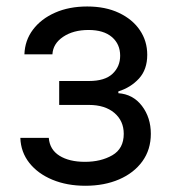

<svg xmlns="http://www.w3.org/2000/svg" viewBox="-20 -573 536 604"><path d="M44 -139.2H133.5Q136.4 -102.3 167.1 -83.1Q197.8 -63.9 247.2 -63.9Q297.6 -63.9 333.5 -84.7Q369.3 -105.5 369.3 -152Q369.3 -192.8 339.7 -217.9Q310 -242.9 259.9 -242.9H166.2V-318.2H259.9Q310 -318.2 334 -340.9Q358 -363.6 358 -397.7Q358 -434.3 332 -456.5Q306.1 -478.7 258.5 -478.7Q210.6 -478.7 178.6 -457.2Q146.7 -435.7 144.9 -402H56.8Q58.2 -446 83.8 -479.9Q109.4 -513.8 153.4 -533.2Q197.4 -552.6 254.3 -552.6Q311.8 -552.6 354.2 -532.5Q396.7 -512.4 419.9 -478.2Q443.2 -443.9 443.2 -400.6Q443.2 -354.4 417.3 -326Q391.3 -297.6 352.3 -285.5V-279.8Q398.4 -276.6 426.5 -239.9Q454.5 -203.1 454.5 -152Q454.5 -102.3 427.9 -65.5Q401.3 -28.8 354.8 -8.7Q308.2 11.4 248.6 11.4Q190.7 11.4 144.9 -7.6Q99.1 -26.6 72.3 -60.5Q45.5 -94.5 44 -139.2Z"/></svg>

Font: Inter UI
Style: Regular
Weight: 400
Designer: Rasmus Andersson
Foundry: rsms
Version: 3.2;8d6f07862